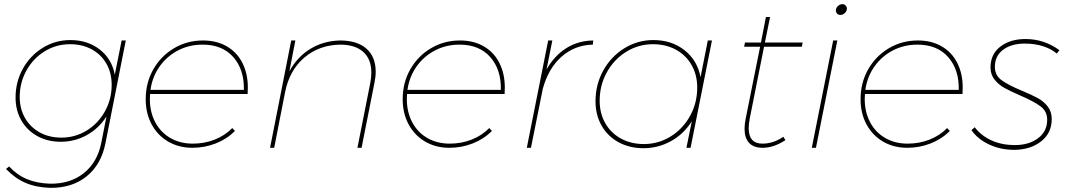

<svg xmlns="http://www.w3.org/2000/svg" viewBox="-20 -712 5152 925"><path d="M9 102 24 90Q62 131 110 151Q158 171 222 173Q319 174 384 122Q449 70 468 -24L493 -151Q456 -93 398 -61Q340 -29 273 -29Q210 -29 160.5 -56Q111 -83 83 -131.5Q55 -180 55 -242Q55 -318 90.5 -381.5Q126 -445 186.5 -482Q247 -519 319 -519Q402 -519 460.5 -473.5Q519 -428 533 -352L566 -517H586L488 -22Q468 80 398 137Q328 194 222 193Q154 191 103 169Q52 147 9 102ZM518 -303Q518 -361 492.5 -405.5Q467 -450 421.5 -474.5Q376 -499 317 -499Q251 -499 195.5 -465Q140 -431 107.5 -372.5Q75 -314 75 -245Q75 -188 100.5 -143.5Q126 -99 171.5 -74Q217 -49 276 -49Q342 -49 397.5 -83Q453 -117 485.5 -175.5Q518 -234 518 -303Z M703 -259Q702 -251 702 -235Q702 -172 728 -123Q754 -74 801 -47Q848 -20 909 -20Q965 -20 1014.5 -39.5Q1064 -59 1099 -95L1112 -81Q1073 -42 1019.5 -21Q966 0 907 0Q841 0 790 -30Q739 -60 710.5 -113Q682 -166 682 -234Q682 -314 719 -378.5Q756 -443 819 -480Q882 -517 958 -517Q1024 -517 1073 -488.5Q1122 -460 1148 -408.5Q1174 -357 1174 -291Q1174 -270 1173 -259ZM705 -279H1155Q1157 -377 1104 -437Q1051 -497 956 -497Q892 -497 838.5 -469.5Q785 -442 749.5 -392.5Q714 -343 705 -279Z M1790 -366Q1790 -342 1784 -313L1722 0H1702L1764 -313Q1769 -341 1769 -362Q1769 -427 1730 -462Q1691 -497 1618 -497Q1517 -495 1445.5 -434Q1374 -373 1353 -266L1301 0H1281L1383 -517H1403L1374 -368Q1412 -438 1475 -476.5Q1538 -515 1618 -517Q1701 -517 1745.5 -477.5Q1790 -438 1790 -366Z M1941 -259Q1940 -251 1940 -235Q1940 -172 1966 -123Q1992 -74 2039 -47Q2086 -20 2147 -20Q2203 -20 2252.5 -39.5Q2302 -59 2337 -95L2350 -81Q2311 -42 2257.5 -21Q2204 0 2145 0Q2079 0 2028 -30Q1977 -60 1948.5 -113Q1920 -166 1920 -234Q1920 -314 1957 -378.5Q1994 -443 2057 -480Q2120 -517 2196 -517Q2262 -517 2311 -488.5Q2360 -460 2386 -408.5Q2412 -357 2412 -291Q2412 -270 2411 -259ZM1943 -279H2393Q2395 -377 2342 -437Q2289 -497 2194 -497Q2130 -497 2076.5 -469.5Q2023 -442 1987.5 -392.5Q1952 -343 1943 -279Z M2838 -517 2836 -497Q2749 -495 2685.5 -439Q2622 -383 2595 -284L2538 0H2518L2621 -517H2641L2613 -377Q2650 -443 2707.5 -479.5Q2765 -516 2838 -517Z M2849 -224Q2849 -305 2886.5 -372.5Q2924 -440 2988 -479.5Q3052 -519 3128 -519Q3216 -519 3278 -470Q3340 -421 3355 -340L3390 -517H3410L3307 0H3287L3313 -128Q3274 -66 3212.5 -32Q3151 2 3080 2Q3013 2 2960.5 -26.5Q2908 -55 2878.5 -106.5Q2849 -158 2849 -224ZM3339 -290Q3339 -351 3312 -398.5Q3285 -446 3236.5 -472.5Q3188 -499 3126 -499Q3056 -499 2997 -462.5Q2938 -426 2903.5 -363.5Q2869 -301 2869 -227Q2869 -166 2896 -118.5Q2923 -71 2971.5 -44.5Q3020 -18 3082 -18Q3152 -18 3211 -54.5Q3270 -91 3304.5 -153.5Q3339 -216 3339 -290Z M3592 -141Q3587 -113 3587 -95Q3587 -20 3653 -20Q3706 -20 3754 -53L3764 -37Q3708 0 3654 0Q3611 0 3589 -23.5Q3567 -47 3567 -92Q3567 -115 3573 -143L3642 -487H3565L3569 -507H3646L3670 -630H3690L3665 -507H3847L3843 -487H3661Z M4014 -517 3911 0H3891L3994 -517ZM4060 -670Q4060 -658 4050 -649Q4040 -640 4028 -640Q4019 -640 4013 -646.5Q4007 -653 4007 -662Q4007 -674 4017 -683Q4027 -692 4039 -692Q4048 -692 4054 -685.5Q4060 -679 4060 -670Z M4147 -259Q4146 -251 4146 -235Q4146 -172 4172 -123Q4198 -74 4245 -47Q4292 -20 4353 -20Q4409 -20 4458.5 -39.5Q4508 -59 4543 -95L4556 -81Q4517 -42 4463.5 -21Q4410 0 4351 0Q4285 0 4234 -30Q4183 -60 4154.5 -113Q4126 -166 4126 -234Q4126 -314 4163 -378.5Q4200 -443 4263 -480Q4326 -517 4402 -517Q4468 -517 4517 -488.5Q4566 -460 4592 -408.5Q4618 -357 4618 -291Q4618 -270 4617 -259ZM4149 -279H4599Q4601 -377 4548 -437Q4495 -497 4400 -497Q4336 -497 4282.5 -469.5Q4229 -442 4193.5 -392.5Q4158 -343 4149 -279Z M4660 -85 4676 -99Q4707 -58 4757 -35.5Q4807 -13 4869 -13Q4937 -13 4981 -46Q5025 -79 5025 -135Q5025 -176 4992.5 -200Q4960 -224 4895 -252Q4847 -273 4819 -288.5Q4791 -304 4771.5 -328.5Q4752 -353 4752 -387Q4752 -451 4799.5 -487.5Q4847 -524 4920 -524Q5011 -524 5084 -470L5071 -454Q5044 -477 5004.5 -489.5Q4965 -502 4917 -502Q4853 -502 4813 -472.5Q4773 -443 4773 -390Q4773 -349 4805.5 -325.5Q4838 -302 4903 -275Q4951 -255 4979.5 -239.5Q5008 -224 5027.5 -199Q5047 -174 5047 -139Q5047 -71 4996 -31Q4945 9 4867 10Q4801 10 4746 -15.5Q4691 -41 4660 -85Z"/></svg>

Font: Gontserrat Thin
Style: Italic
Weight: 250
Italic angle: -11.3°
Designer: Julieta Ulanovsky
Foundry: Julieta Ulanovsky
Version: Version 6.001